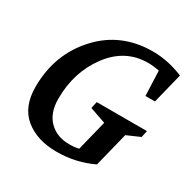

<svg xmlns="http://www.w3.org/2000/svg" viewBox="-160 -858 1005 1016"><g transform="rotate(30 342.0 -350.5)"><path d="M46 -236Q46 -433 171 -570.5Q296 -708 492 -708Q584 -708 678 -669L632 -484H574L568 -636Q528 -643 500 -643Q360 -643 271 -523.5Q182 -404 182 -242Q182 -155 229 -108Q276 -61 351 -61Q375 -61 388.5 -63Q402 -65 410 -67L456 -252L358 -286L367 -327H674L665 -286L585 -251L533 -42Q430 7 314 7Q194 7 120 -53.5Q46 -114 46 -236Z"/></g></svg>

Font: Volkhov
Style: Bold Italic
Weight: 700
Designer: Cyreal (www.cyreal.org)
Foundry: Cyreal (www.cyreal.org)
Version: Version 1.001